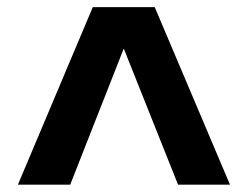

<svg xmlns="http://www.w3.org/2000/svg" viewBox="-20 -717 692 536"><path d="M239 -697H412L622 -201.5H477L325.5 -581.5L176 -201.5H30Z"/></svg>

Font: HK Grotesk ExtraBold
Style: Regular
Weight: 800
Designer: Alfredo Marco Pradil
Foundry: Hanken Design Co.
Version: Version 3.001